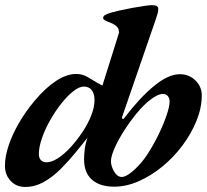

<svg xmlns="http://www.w3.org/2000/svg" viewBox="-22 -727 820 761"><path d="M77.4 14Q42.6 14 20.1 -10.1Q-2.4 -34.2 -2.4 -70.3Q-2.4 -106.7 12.1 -150Q26.5 -193.3 53 -239.2Q79.4 -285.2 115.4 -327.8Q158.5 -379.2 200.6 -406.6Q242.6 -433.9 279.5 -433.9Q304 -433.9 324.3 -422.2Q344.6 -410.5 364.4 -398.3Q370.2 -395.2 374.9 -392.6Q379.6 -390 384 -388L435 -550.3Q442.7 -574.4 445.7 -584.8Q448.7 -595.3 449.6 -597.6Q450.5 -599.9 449.7 -600.6Q448.8 -601.3 448.8 -604.8Q448.8 -614.9 439.2 -623.5Q429.5 -632 408.5 -639.7Q395.6 -645.2 391.2 -648.4Q386.7 -651.5 386.7 -655.3Q386.7 -662.3 393.1 -666.7Q399.5 -671.1 416.6 -676.6Q429.2 -680.2 452.9 -685.6Q476.6 -691 503.1 -695.8Q529.6 -700.5 550.9 -703.6Q572.2 -706.6 580.2 -706.6Q605.3 -706.6 605.3 -692.6Q605.3 -684.4 603.5 -676.4Q601.6 -668.4 596.4 -653.2L462.6 -265.2Q460.2 -258.5 463.5 -256.1Q466.8 -253.7 471.3 -260.2Q532 -339.8 588.7 -386.4Q645.3 -432.9 690.5 -432.9Q727.5 -432.9 752.6 -408.2Q777.7 -383.5 777.7 -349Q777.7 -299.7 757.1 -248.8Q736.6 -197.8 701.4 -150.7Q666.2 -103.5 621.3 -66.7Q576.3 -29.9 527.3 -8.5Q478.2 12.9 430.7 12.9Q373.6 12.9 342.4 -14.9Q311.2 -42.7 311.2 -94.5Q311.2 -113.3 313.8 -135.2Q316.4 -157.1 324.9 -181Q304.7 -155.9 277.8 -122.8Q250.8 -89.6 219.4 -58.1Q188.1 -26.6 152.4 -6.3Q116.8 14 77.4 14ZM162.8 -83.8Q183.2 -83.8 208.6 -100.5Q234.1 -117.1 259 -144.7Q284 -172.3 305.5 -204.7Q327.1 -237.1 339.8 -270Q352.6 -302.8 352.6 -329.3Q352.6 -355.8 341.6 -369.9Q330.7 -383.9 309.9 -383.9Q291.9 -383.9 268.2 -365.2Q244.5 -346.5 220.7 -316.2Q196.8 -285.9 176.7 -250.4Q156.5 -214.9 144.3 -179.4Q132 -144 132 -116.9Q132 -100.7 140 -92.3Q147.9 -83.8 162.8 -83.8ZM460.8 -25.6Q472.9 -25.6 491.1 -38.4Q509.2 -51.2 528.8 -72.4Q548.4 -93.6 564 -118.1Q586.3 -152.5 605.9 -192.7Q625.5 -232.8 637.8 -268.7Q650.2 -304.6 650.2 -324.5Q650.2 -338.2 642.9 -346.5Q635.6 -354.7 623.6 -354.7Q602.5 -354.7 568.5 -327.6Q534.6 -300.4 494.1 -244.7Q458.6 -195.4 438.2 -153.1Q417.8 -110.8 417.8 -88.5Q417.8 -68.1 430.4 -46.9Q443 -25.6 460.8 -25.6Z"/></svg>

Font: EB Garamond
Style: Italic
Weight: 400
Italic angle: -17.2°
Designer: Georg Duffner and Octavio Pardo
Foundry: Georg Duffner
Version: Version 1.001